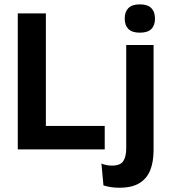

<svg xmlns="http://www.w3.org/2000/svg" viewBox="-20 -702 798 902"><path d="M195.5 0H63.5V-639H195.5ZM137.5 -110.5H472V0H137.5ZM573 -83.5V-490.5H701.5V-83.5ZM637 -548.5Q600.5 -548.5 583.2 -565.8Q566 -583 566 -613.5V-616Q566 -646.5 583.2 -664Q600.5 -681.5 637 -681.5Q673.5 -681.5 690.8 -664Q708 -646.5 708 -616V-613.5Q708 -582.5 690.8 -565.5Q673.5 -548.5 637 -548.5ZM540.5 180Q518.5 180 499.2 176.8Q480 173.5 466 169L456.5 66.5Q467.5 71 480 73.5Q492.5 76 505.5 76Q545.5 76 559.2 54.8Q573 33.5 573 -4.5V-120H701.5V3.5Q701.5 57.5 686 97Q670.5 136.5 635.2 158.2Q600 180 540.5 180Z"/></svg>

Font: Anek Latin SemiBold
Style: Regular
Weight: 600
Designer: Yesha Goshar
Foundry: Ek Type
Version: Version 1.003